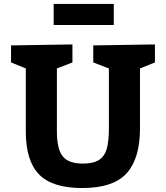

<svg xmlns="http://www.w3.org/2000/svg" viewBox="-20 -927 829 959"><path d="M395 -109.9Q446.8 -109.9 474.9 -128.4Q502.9 -147 513.4 -184.6Q523.9 -222.2 523.9 -285.2V-585L445.8 -615.2V-700.2L753.9 -705.1V-615.2L679.2 -585V-285.2Q679.2 -135.3 612.5 -61.5Q545.9 12.2 390.1 12.2Q241.2 12.2 175 -55.9Q108.9 -124 108.9 -270V-585L35.2 -615.2V-700.2L341.8 -705.1V-615.2L264.2 -585V-270Q264.2 -183.1 293 -146.5Q321.8 -109.9 395 -109.9ZM548.3 -802.2H248V-907.2H548.3Z"/></svg>

Font: Kadwa
Style: Bold
Weight: 700
Designer: Sol Matas
Foundry: Sol Matas
Version: Version 1.001;PS 001.000;hotconv 1.0.70;makeotf.lib2.5.58329